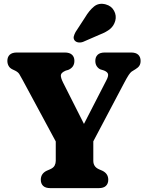

<svg xmlns="http://www.w3.org/2000/svg" viewBox="-20 -971 764 991"><path d="M441.4 -203.3 299.7 -181.7 97 -557.8Q86 -578 79.8 -588.3Q73.6 -598.5 58.6 -606.1L44.2 -613Q30.5 -619.5 24.3 -631.1Q18 -642.6 18 -656.8Q18 -676.8 30.1 -688.4Q42.2 -700 67.4 -700H314Q339.4 -700 351.7 -688.4Q364 -676.8 364 -656.8Q364 -623.6 332.2 -610.2L319.5 -606.6Q295.2 -596.2 294.1 -583.1Q293.1 -569.9 305.5 -545L442 -274.7L362 -231.5L529.2 -556.8Q539.5 -576.1 537.8 -587.6Q536 -599 517.2 -607L497.4 -613.2Q486.8 -618.2 479.4 -629.3Q472 -640.4 472 -656.8Q472 -676.8 484.1 -688.4Q496.2 -700 521.4 -700H656.3Q681.6 -700 693.6 -688.4Q705.7 -676.7 705.7 -656.8Q705.7 -641.9 699.5 -632.1Q693.4 -622.3 679.9 -614.2L673.1 -610Q665.7 -606.1 659.1 -601.2Q652.6 -596.3 644.4 -584.2Q636.2 -572.1 622.3 -545.8ZM267.8 -264.8H461.6V-140.6Q461.6 -126.3 468.5 -115.2Q475.5 -104.2 490.6 -97.4L508.6 -89.6Q538.8 -74.8 538.8 -43.2Q538.8 -23.2 526.7 -11.6Q514.7 0 489.4 0H240Q214.8 0 202.7 -11.6Q190.6 -23.2 190.6 -43.2Q190.6 -74.8 220.8 -89.6L238.8 -97.4Q255.9 -105 261.9 -116.4Q267.8 -127.9 267.8 -140.6ZM418.5 -880.2Q440.5 -917.3 465.4 -937.5Q490.4 -957.7 525.6 -948.4Q555.8 -940.1 568.9 -915Q582.1 -890 575 -863.9Q568 -838.4 549.1 -822.2Q530.2 -806 493.4 -791.7L409.7 -755.3Q398 -750.6 385.3 -752Q372.7 -753.5 365.4 -762Q358.1 -771.8 360.8 -782.9Q363.6 -794.1 370.1 -805.9Z"/></svg>

Font: Fraunces SuperSoft
Style: Regular
Weight: 900
Version: Version 1.000;[b76b70a41]